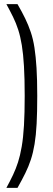

<svg xmlns="http://www.w3.org/2000/svg" viewBox="-20 -763 256 933"><path d="M11 150Q29 117 43 87.5Q57 58 67.5 25.5Q78 -7 85.5 -50.5Q93 -94 96.5 -153.5Q100 -213 100 -297Q100 -381 96.5 -441Q93 -501 86 -543.5Q79 -586 68.5 -618.5Q58 -651 43.5 -680.5Q29 -710 11 -743H65Q87 -705 102.5 -673Q118 -641 129.5 -607Q141 -573 147.5 -531Q154 -489 157.5 -432.5Q161 -376 161 -297Q161 -218 158 -161.5Q155 -105 148 -63Q141 -21 130 12.5Q119 46 103 78.5Q87 111 65 150Z"/></svg>

Font: Saira ExtraCondensed
Style: Regular
Weight: 400
Width: 2
Designer: Hector Gatti with collaboration of the Omnibus-Type team
Foundry: Omnibus-Type
Version: Version 1.101